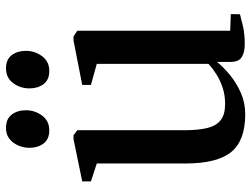

<svg xmlns="http://www.w3.org/2000/svg" viewBox="-114 -670 795 606"><g transform="rotate(-90 283.0 -366.5)"><path d="M447.5 9Q420.5 9 405.8 -0.8Q391 -10.5 391 -36V-78.5Q374.5 -58 349.5 -37.5Q324.5 -17 293.2 -3.2Q262 10.5 226 10.5Q142.5 10.5 106.5 -34Q70.5 -78.5 70.5 -178V-458L14 -476.5V-504L147.5 -531.5H159.5L175.5 -519.5V-182Q175.5 -139 182.2 -110.2Q189 -81.5 207 -67.2Q225 -53 258 -53Q286.5 -53 310.2 -61Q334 -69 352.8 -81Q371.5 -93 385 -105.5V-458L318.5 -476.5V-504L459 -531.5H471.5L489.5 -519.5V-37L542 -35L541.5 -6Q525 -1.5 501.5 3.8Q478 9 447.5 9ZM175 -608Q147 -608 133.5 -626Q120 -644 120 -670.5Q120 -699.5 136.8 -722Q153.5 -744.5 182.5 -744.5H183.5Q211 -744.5 224.8 -726.5Q238.5 -708.5 238.5 -682Q238.5 -653.5 221.8 -630.8Q205 -608 175.5 -608ZM362 -608Q334.5 -608 321 -626Q307.5 -644 307.5 -670.5Q307.5 -699.5 324.2 -722Q341 -744.5 370 -744.5H371Q399 -744.5 412.5 -726.5Q426 -708.5 426 -682Q426 -653.5 409.2 -630.8Q392.5 -608 363 -608Z"/></g></svg>

Font: Merriweather 96pt Medium
Style: Regular
Weight: 500
Version: Version 2.100